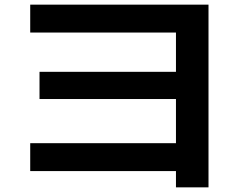

<svg xmlns="http://www.w3.org/2000/svg" viewBox="-20 -753 1040 826"><path d="M737 53V-17H110V-137H737V-327H150V-444H737V-613H110V-733H877V53Z"/></svg>

Font: M PLUS 2
Style: Bold
Weight: 700
Designer: Coji Morishita
Foundry: UNDERFOREST DESIGN
Version: Version 1.001